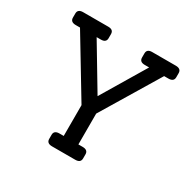

<svg xmlns="http://www.w3.org/2000/svg" viewBox="-154 -860 1026 1020"><g transform="rotate(30 359.0 -350.0)"><path d="M643 -700Q676 -700 676 -673V-648Q676 -621 643 -621H617L404 -268V-79H430Q463 -79 463 -52V-27Q463 0 430 0H288Q255 0 255 -27V-52Q255 -79 288 -79H314V-268L101 -621H75Q42 -621 42 -648V-673Q42 -700 75 -700H229Q261 -700 261 -673V-648Q261 -621 229 -621H203L364 -352L525 -621H498Q466 -621 466 -648V-673Q466 -700 498 -700Z"/></g></svg>

Font: Solway
Style: Regular
Weight: 400
Designer: Mariya V. Pigoulevskaya
Foundry: The Northern Block Ltd.
Version: Version 1.000;hotconv 1.0.109;makeotfexe 2.5.65596